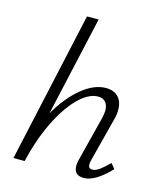

<svg xmlns="http://www.w3.org/2000/svg" viewBox="-108 -791 739 876"><g transform="rotate(15 261.0 -353.0)"><path d="M495 -70Q423 5 370 5Q323 5 323 -40Q323 -54 327 -69L381 -282Q386 -304 386 -317Q386 -342 374 -356.5Q362 -371 339 -371Q293 -371 244 -321.5Q195 -272 154 -186.5Q113 -101 90 0H37L194 -711H249L143 -240Q192 -324 250 -371Q308 -418 363 -418Q400 -418 421 -396.5Q442 -375 442 -335Q442 -312 435 -288L382 -82Q379 -70 379 -62Q379 -42 398 -42Q413 -42 430.5 -54.5Q448 -67 475 -94Z"/></g></svg>

Font: Ysabeau Infant Semilight
Style: Italic
Weight: 300
Italic angle: -12°
Designer: Christian Thalmann (Catharsis Fonts)
Version: Version 0.003